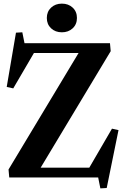

<svg xmlns="http://www.w3.org/2000/svg" viewBox="-20 -978 686 1058"><path d="M68 -798 103 -800 115 -740H586L590 -696L204 -54H472L597 -269L633 -261L568 58L533 60L521 0H31L27 -44L413 -686H167L53 -491L17 -499ZM238 -879Q238 -914 261.5 -936Q285 -958 321 -958Q357 -958 380.5 -936Q404 -914 404 -879Q404 -844 380.5 -822Q357 -800 321 -800Q285 -800 261.5 -822Q238 -844 238 -879Z"/></svg>

Font: Minipax
Style: Bold
Weight: 600
Designer: Raphaël Ronot, Igor Stepanchenko (Cyrillic)
Foundry: steppetype
Version: Version 1.002